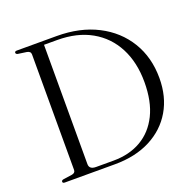

<svg xmlns="http://www.w3.org/2000/svg" viewBox="-124 -828 971 957"><g transform="rotate(-20 362.0 -350.0)"><path d="M50 -8Q50 -15.5 60.5 -17.5L106 -24Q126 -27 126 -43V-656Q126 -672.5 106 -676L60.5 -682.5Q50 -685 50 -692Q50 -700 61.5 -700H272.5Q396 -700 488.2 -652.8Q580.5 -605.5 631.5 -521.8Q682.5 -438 682.5 -328.5Q682.5 -230 639.2 -156.2Q596 -82.5 516 -41.2Q436 0 327 0H61.5Q50 0 50 -8ZM326.5 -19.5Q411 -19.5 473.5 -55.8Q536 -92 570.8 -162.2Q605.5 -232.5 605.5 -335Q605.5 -440 565 -517.8Q524.5 -595.5 449 -638Q373.5 -680.5 268 -680.5H198.5V-47.5Q198.5 -19.5 234.5 -19.5Z"/></g></svg>

Font: Fraunces 72pt Light
Style: Regular
Weight: 300
Version: Version 1.000;[0bf87f6ff]